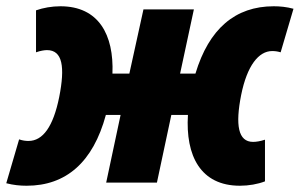

<svg xmlns="http://www.w3.org/2000/svg" viewBox="-45 -583 957 613"><path d="M40 10C166 10 252 -65 293 -216H340L294 0H456L502 -216H555C547 -86 595 10 721 10C749 10 778 5 801 -4V-137C786 -132 773 -130 763 -130C715 -130 706 -184 725 -280C744 -374 781 -420 824 -420C833 -420 841 -419 851 -416L892 -555C870 -561 849 -563 829 -563C706 -563 622 -491 579 -348H530L574 -553H413L368 -348H314C319 -472 270 -563 148 -563C120 -563 93 -558 70 -550V-416C84 -421 97 -423 105 -423C155 -423 163 -369 144 -273C125 -179 92 -133 46 -133C37 -133 28 -134 16 -138L-25 2C-2 8 19 10 40 10Z"/></svg>

Font: Noto Sans Condensed Black
Style: Italic
Weight: 900
Width: 3
Italic angle: -12°
Designer: Monotype Design Team
Foundry: Monotype Imaging Inc.
Version: Version 2.013